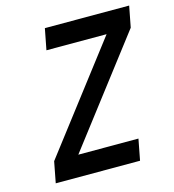

<svg xmlns="http://www.w3.org/2000/svg" viewBox="-100 -740 749 825"><g transform="rotate(-15 274.5 -328.0)"><path d="M549.3 -656.2 531.2 -562.5 172.4 -93.8H439.9L421.9 0H46.9L64.9 -93.8L423.8 -562.5H156.2L174.3 -656.2Z"/></g></svg>

Font: Lambda
Style: Italic
Weight: 400
Italic angle: -11°
Designer: GGBotNet
Version: 0.22